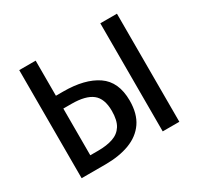

<svg xmlns="http://www.w3.org/2000/svg" viewBox="-119 -668 837 810"><g transform="rotate(-30 300.0 -263.0)"><path d="M142 -526.5V-355.5H177.5Q282 -355.5 341.8 -314.8Q401.5 -274 401.5 -182.5Q401.5 -118.5 373.8 -78.2Q346 -38 295.8 -19Q245.5 0 178 0H62V-526.5ZM181.5 -293H142V-65.5H180.5Q222.5 -65.5 252.5 -75.8Q282.5 -86 298.5 -111.2Q314.5 -136.5 314.5 -182.5Q314.5 -242.5 282.2 -267.8Q250 -293 181.5 -293ZM538 -526.5V0H457V-526.5Z"/></g></svg>

Font: Fast_Mono
Style: Regular
Weight: 400
Monospace: yes
Designer: Carrois Corporate, Edenspiekermann AG, Nikita Prokopov
Foundry: Carrois Corporate, Edenspiekermann AG, Nikita Prokopov
Version: Version 5.002